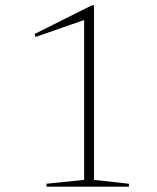

<svg xmlns="http://www.w3.org/2000/svg" viewBox="-20 -700 590 720"><path d="M295.5 -25.5V-625L113.5 -561.5L109.5 -572.5L324.5 -680H332.5V-25.5L463.5 -11V0H154.5V-11Z"/></svg>

Font: Newsreader 16pt ExtraLight
Style: Regular
Weight: 275
Designer: Hugues Gentile
Foundry: Production Type
Version: Version 1.003; ttfautohint (v1.8.3)